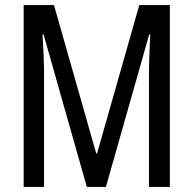

<svg xmlns="http://www.w3.org/2000/svg" viewBox="-20 -800 758 754"><path d="M321 -66H396L566 -665H570C567 -599 565 -551 565 -522V-66H647V-780H527L361 -197H358L192 -780H73V-66H153V-524C153 -550 151 -598 147 -665H151Z"/></svg>

Font: Noto Sans Malayalam UI ExtraCondensed
Style: Regular
Weight: 400
Width: 2
Designer: Jelle Bosma - Monotype Design Team
Foundry: Monotype Imaging Inc.
Version: Version 2.104